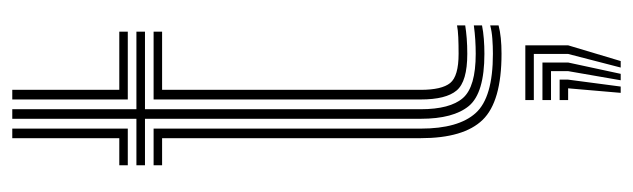

<svg xmlns="http://www.w3.org/2000/svg" viewBox="-370 -440 1006 305"><g transform="rotate(-90 132.5 -287.0)"><path d="M200 -20Q137.8 -20 117.2 -44.6Q96.8 -69.2 96.8 -121.2V-559.2H23V-572.8H96.8V-770H112V-572.8H235.2V-559.2H112V-121.2Q112 -74.5 129.8 -54.1Q147.5 -33.8 200 -33.8Q210.8 -33.8 222.1 -34.5Q233.5 -35.2 245.2 -36.8V-23.8Q235.2 -21.8 223.6 -20.9Q212 -20 200 -20ZM200 7.2Q124.2 7.2 95.1 -22.8Q66 -52.8 66 -121.2V-532H23V-545.5H81.2V-121.2Q81.2 -61.2 105.9 -33.9Q130.5 -6.5 200 -6.5Q212.2 -6.5 223.9 -7.4Q235.5 -8.2 245.2 -10.8V2.5Q227.5 7.2 200 7.2ZM200 -47.2Q156 -47.2 141.8 -64.1Q127.5 -81 127.5 -121.2V-545.5H235.2V-532H142.8V-121.2Q142.8 -87.8 153.6 -74.4Q164.5 -61 200 -61Q214.5 -61 226.1 -61.5Q237.8 -62 245.2 -63.5V-50.5Q236 -49 224.6 -48.1Q213.2 -47.2 200 -47.2ZM23 -586.5V-600H66V-770H81.2V-586.5ZM127.5 -586.5V-770H142.8V-600H235.2V-586.5ZM178.2 196.5 199.8 113V58.5H126.5V45H213.5V113L188.5 196.5ZM138 196.5 145.2 113H126.5V99.5H159V113L148 196.5ZM158 196.5 172.5 113V85.8H126.5V72.2H186.2V113L168.2 196.5Z"/></g></svg>

Font: Big Shoulders Inline Display Thin Medium
Style: Regular
Weight: 500
Version: Version 2.002